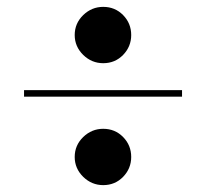

<svg xmlns="http://www.w3.org/2000/svg" viewBox="-20 -657 600 559"><path d="M280.5 -473Q247 -473 222.2 -497.2Q197.5 -521.5 197.5 -555Q197.5 -589 222.2 -613Q247 -637 280.5 -637Q315 -637 338.5 -613Q362 -589 362 -555Q362 -521.5 338.5 -497.2Q315 -473 280.5 -473ZM50 -375.5V-394.5H510V-375.5ZM280.5 -118Q247 -118 222.2 -142.2Q197.5 -166.5 197.5 -200Q197.5 -234 222.2 -258Q247 -282 280.5 -282Q315 -282 338.5 -258Q362 -234 362 -200Q362 -166.5 338.5 -142.2Q315 -118 280.5 -118Z"/></svg>

Font: Bodoni Moda ExtraBold
Style: Regular
Weight: 800
Version: Version 2.005